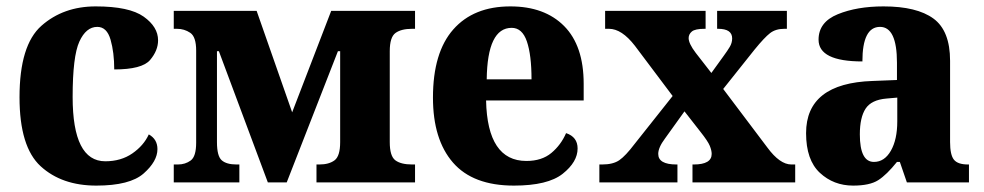

<svg xmlns="http://www.w3.org/2000/svg" viewBox="-20 -570 3075 600"><path d="M281 10Q386 10 429 -28Q472 -66 472 -104Q472 -135 445 -150Q429 -115 393.5 -90.5Q358 -66 309 -66Q207 -66 207 -267Q207 -394 228 -440Q249 -486 284 -486Q314 -486 325.5 -446Q337 -406 337 -353Q424 -353 449 -382.5Q474 -412 474 -444Q474 -486 429 -518Q384 -550 279 -550Q178 -550 109.5 -489.5Q41 -429 41 -266Q41 -111 107 -50.5Q173 10 281 10Z M523 0H728V-56H719Q688 -56 673 -69Q658 -82 658 -126V-410H664L817 0H876L1036 -410H1043V-126Q1043 -82 1025.5 -69Q1008 -56 978 -56H969V0H1277V-56H1268Q1233 -56 1215.5 -69Q1198 -82 1198 -126V-410Q1198 -454 1216 -467Q1234 -480 1268 -480H1277V-536H1015L893 -219L782 -536H523V-480H533Q556 -480 574.5 -467.5Q593 -455 593 -412V-124Q593 -81 576 -68.5Q559 -56 536 -56H523Z M1586 10Q1692 10 1738.5 -27Q1785 -64 1785 -106Q1785 -142 1749 -154Q1733 -117 1703 -92Q1673 -67 1625 -67Q1503 -67 1499 -256H1804V-308Q1804 -427 1743 -488.5Q1682 -550 1575 -550Q1460 -550 1396.5 -478Q1333 -406 1333 -265Q1333 -134 1395.5 -62Q1458 10 1586 10ZM1501 -322Q1503 -483 1579 -483Q1612 -483 1626.5 -440.5Q1641 -398 1641 -322Z M1853 0H2097V-56H2094Q2037 -56 2037 -89Q2037 -109 2058 -137L2119 -222L2169 -158Q2192 -129 2198 -114.5Q2204 -100 2204 -89Q2204 -56 2148 -56H2144V0H2465V-56H2453Q2417 -56 2378 -109L2240 -292L2338 -415Q2369 -453 2386.5 -466.5Q2404 -480 2431 -480H2439V-536H2221V-480H2224Q2268 -480 2268 -450Q2268 -436 2260.5 -423.5Q2253 -411 2242 -396L2203 -342L2154 -405Q2132 -434 2132 -451Q2132 -463 2142 -471.5Q2152 -480 2182 -480H2185V-536H1871V-480H1883Q1923 -480 1964 -427L2082 -270L1963 -120Q1935 -83 1915.5 -69.5Q1896 -56 1862 -56H1853Z M2646 10Q2698 10 2724.5 -7Q2751 -24 2783 -64H2792L2814 0H3008V-56H3005Q2973 -56 2961 -71Q2949 -86 2949 -126V-380Q2949 -474 2897 -512Q2845 -550 2741 -550Q2658 -550 2598 -525.5Q2538 -501 2538 -446Q2538 -378 2675 -378Q2675 -486 2730 -486Q2783 -486 2783 -374V-320L2707 -317Q2499 -310 2499 -154Q2499 -70 2542 -30Q2585 10 2646 10ZM2711 -64Q2667 -64 2667 -150Q2667 -203 2685 -230.5Q2703 -258 2750 -262L2784 -265V-191Q2784 -134 2764 -99Q2744 -64 2711 -64Z"/></svg>

Font: Noto Serif SemiCondensed Extra
Style: Regular
Weight: 800
Width: 4
Designer: Monotype Design Team
Foundry: Monotype Imaging Inc.
Version: Version 1.002